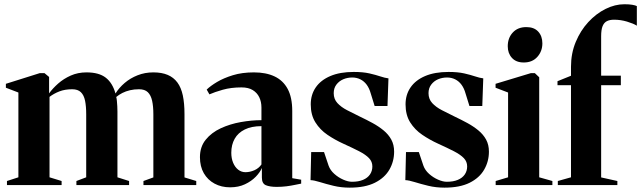

<svg xmlns="http://www.w3.org/2000/svg" viewBox="-20 -850 2946 882"><path d="M12 0V-18.5L64.5 -35.5V-425L7 -447V-465L162.5 -514H184.5L205.5 -496.5V-421Q222 -444 247.2 -466.2Q272.5 -488.5 305.2 -503Q338 -517.5 377.5 -517.5Q434.5 -517.5 465.8 -493.2Q497 -469 510.5 -420.5Q527 -447 552.8 -469Q578.5 -491 612 -504.2Q645.5 -517.5 684.5 -517.5Q723 -517.5 750.2 -506Q777.5 -494.5 794.8 -471.2Q812 -448 819.8 -411.8Q827.5 -375.5 827.5 -326V-35L881.5 -18.5V0H639V-18.5L684.5 -35V-325Q684.5 -361.5 678.8 -387.2Q673 -413 659 -426.5Q645 -440 618.5 -440Q596.5 -440 577.2 -435.5Q558 -431 542.2 -423Q526.5 -415 514 -404.5Q516 -397.5 517 -386Q518 -374.5 518.8 -362Q519.5 -349.5 519.5 -338V-35.5L573 -18.5V0H331V-18.5L376 -35.5V-325Q376 -361.5 370.8 -387.2Q365.5 -413 351.5 -426.5Q337.5 -440 311.5 -440Q278 -440 252.5 -430Q227 -420 207.5 -405V-35.5L263 -18.5V0Z M1037 10.5Q997 10.5 965.5 -6.5Q934 -23.5 916.2 -54.5Q898.5 -85.5 898.5 -128Q898.5 -175.5 925 -208.2Q951.5 -241 994.2 -260.8Q1037 -280.5 1086.2 -289.2Q1135.5 -298 1181 -298V-356Q1181 -382.5 1171 -403.2Q1161 -424 1141 -436.2Q1121 -448.5 1089.5 -448.5Q1041.5 -448.5 1003.5 -437.8Q965.5 -427 942 -416.5L929.5 -438.5Q947 -455.5 977.2 -473.5Q1007.5 -491.5 1049.8 -504.5Q1092 -517.5 1146.5 -517.5Q1202 -517.5 1241.2 -499Q1280.5 -480.5 1301.5 -441.5Q1322.5 -402.5 1322.5 -340V-31.5L1363.5 -24.5V-6.5Q1353 -4.5 1335.2 -0.8Q1317.5 3 1296 5.8Q1274.5 8.5 1251.5 8.5Q1219.5 8.5 1201.2 0.8Q1183 -7 1183 -34.5V-78.5Q1175 -59 1155 -38.2Q1135 -17.5 1105.2 -3.5Q1075.5 10.5 1037 10.5ZM1107.5 -59Q1128 -59 1148.2 -67.8Q1168.5 -76.5 1181 -94.5V-270.5Q1135.5 -270.5 1104.5 -255.2Q1073.5 -240 1058 -212.5Q1042.5 -185 1042.5 -148.5Q1042.5 -122.5 1051 -102.2Q1059.5 -82 1074.2 -70.5Q1089 -59 1107.5 -59Z M1586.5 12Q1547 12 1512 3.5Q1477 -5 1449.8 -13.5Q1422.5 -22 1406.5 -22.5L1409.5 -151.5H1468.5L1489.5 -89Q1497 -68 1515.8 -51.2Q1534.5 -34.5 1556.8 -24.8Q1579 -15 1597 -15Q1627 -15 1647.8 -23.8Q1668.5 -32.5 1679.5 -48.5Q1690.5 -64.5 1690.5 -85.5Q1690.5 -107.5 1675.2 -123.5Q1660 -139.5 1630.5 -154.8Q1601 -170 1557 -190Q1518.5 -207.5 1484.2 -230.8Q1450 -254 1428.8 -288Q1407.5 -322 1407.5 -370.5Q1407.5 -415 1430.5 -448.5Q1453.5 -482 1497.8 -500.8Q1542 -519.5 1605 -519.5Q1647.5 -519.5 1677 -512.8Q1706.5 -506 1727.2 -499Q1748 -492 1764.5 -490L1760 -363H1701L1683 -421Q1676.5 -444.5 1664.5 -460.8Q1652.5 -477 1635.5 -485.5Q1618.5 -494 1598 -494Q1576 -494 1556.8 -485.8Q1537.5 -477.5 1525.2 -461.2Q1513 -445 1513 -422Q1513 -395 1530 -376.5Q1547 -358 1574.5 -343.8Q1602 -329.5 1634 -314Q1663.5 -300 1691.5 -284.8Q1719.5 -269.5 1742 -251Q1764.5 -232.5 1777.5 -208.8Q1790.5 -185 1790.5 -153.5Q1790.5 -108.5 1768.8 -70.8Q1747 -33 1702 -10.5Q1657 12 1586.5 12Z M2022 12Q1982.5 12 1947.5 3.5Q1912.5 -5 1885.2 -13.5Q1858 -22 1842 -22.5L1845 -151.5H1904L1925 -89Q1932.5 -68 1951.2 -51.2Q1970 -34.5 1992.2 -24.8Q2014.5 -15 2032.5 -15Q2062.5 -15 2083.2 -23.8Q2104 -32.5 2115 -48.5Q2126 -64.5 2126 -85.5Q2126 -107.5 2110.8 -123.5Q2095.5 -139.5 2066 -154.8Q2036.5 -170 1992.5 -190Q1954 -207.5 1919.8 -230.8Q1885.5 -254 1864.2 -288Q1843 -322 1843 -370.5Q1843 -415 1866 -448.5Q1889 -482 1933.2 -500.8Q1977.5 -519.5 2040.5 -519.5Q2083 -519.5 2112.5 -512.8Q2142 -506 2162.8 -499Q2183.5 -492 2200 -490L2195.5 -363H2136.5L2118.5 -421Q2112 -444.5 2100 -460.8Q2088 -477 2071 -485.5Q2054 -494 2033.5 -494Q2011.5 -494 1992.2 -485.8Q1973 -477.5 1960.8 -461.2Q1948.5 -445 1948.5 -422Q1948.5 -395 1965.5 -376.5Q1982.5 -358 2010 -343.8Q2037.5 -329.5 2069.5 -314Q2099 -300 2127 -284.8Q2155 -269.5 2177.5 -251Q2200 -232.5 2213 -208.8Q2226 -185 2226 -153.5Q2226 -108.5 2204.2 -70.8Q2182.5 -33 2137.5 -10.5Q2092.5 12 2022 12Z M2257 0V-18.5L2314 -35.5V-425L2256.5 -447V-465L2418.5 -514H2437L2457 -495V-35.5L2517.5 -18.5V0ZM2385.5 -563Q2351 -563 2331.8 -584Q2312.5 -605 2312.5 -637.5Q2312.5 -675.5 2335.5 -700.5Q2358.5 -725.5 2397.5 -725.5H2398.5Q2433.5 -725.5 2452.5 -704.8Q2471.5 -684 2471.5 -651Q2471.5 -614.5 2448.5 -588.8Q2425.5 -563 2386.5 -563Z M2542.5 0V-18.5L2603 -35.5V-458.5H2541V-477L2603 -502V-543.5Q2603 -605 2624.8 -657.2Q2646.5 -709.5 2682.5 -748.5Q2718.5 -787.5 2761.8 -809Q2805 -830.5 2848.5 -830.5Q2870 -830.5 2884.5 -828Q2899 -825.5 2905.5 -822V-732Q2889.5 -742 2860.2 -750.8Q2831 -759.5 2801 -759.5Q2781.5 -759.5 2768.2 -753Q2755 -746.5 2748.2 -730Q2741.5 -713.5 2741.5 -683.5V-502.5H2832V-458.5H2741.5V-35L2816 -18.5V0Z"/></svg>

Font: Merriweather 144pt
Style: Bold
Weight: 700
Version: Version 2.100